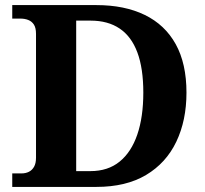

<svg xmlns="http://www.w3.org/2000/svg" viewBox="-20 -734 807 754"><path d="M28.1 0V-53H64.3Q81 -53 93.7 -59.5Q106.4 -65.9 113.9 -79.4Q121.4 -92.9 121.4 -114.6V-601.1Q121.4 -624.7 113.1 -637.5Q104.8 -650.2 90.9 -655.6Q77.1 -661 59.7 -661H28.1V-714H358.5Q469 -714 548.4 -675.4Q627.8 -636.8 670.1 -560.5Q712.3 -484.2 712.3 -370.2Q712.3 -261.2 672.4 -177.5Q632.4 -93.8 553.7 -46.9Q475 0 358.5 0ZM334.9 -62Q403.9 -62 449.7 -99.3Q495.6 -136.5 519.2 -205.6Q542.8 -274.7 542.8 -370.2Q542.8 -465.7 519.4 -528.2Q496.1 -590.7 450 -621.8Q403.9 -653 335.9 -653H279.2V-62Z"/></svg>

Font: Noto Serif Ethiopic
Style: Regular
Weight: 400
Designer: Monotype Design Team
Foundry: Monotype Imaging Inc.
Version: Version 2.102